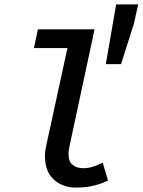

<svg xmlns="http://www.w3.org/2000/svg" viewBox="-20 -839 647 871"><path d="M325 12Q264 12 224 -24.5Q184 -61 184 -131Q184 -144 186 -158Q188 -172 192 -189L286 -621H134L152 -706H409L296 -179Q294 -170 292.5 -160Q291 -150 291 -139Q291 -106 309.5 -91Q328 -76 357 -76Q380 -76 400.5 -82.5Q421 -89 446 -101L470 -20Q435 -3 399.5 4.5Q364 12 325 12ZM460 -548 507 -819H607L587 -730L529 -548Z"/></svg>

Font: Source Code Pro SemiBold
Style: Italic
Weight: 600
Italic angle: -11°
Monospace: yes
Designer: Paul D. Hunt, Teo Tuominen
Foundry: Adobe Systems Incorporated
Version: Version 1.016;hotconv 1.0.116;makeotfexe 2.5.65601